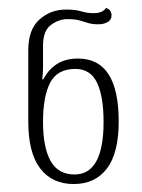

<svg xmlns="http://www.w3.org/2000/svg" viewBox="-20 -843 356 482"><path d="M165 -381Q111 -381 81 -420Q51 -459 51 -538V-717Q51 -769 79 -794Q107 -819 146 -819Q170 -819 184 -814.5Q198 -810 215 -810Q238 -810 246 -823Q260 -819 260 -804Q260 -793 250 -787.5Q240 -782 227 -782Q212 -782 202 -785Q192 -788 180.5 -791.5Q169 -795 149 -795Q128 -795 108 -780.5Q88 -766 88 -728V-703Q88 -690 88 -674Q88 -658 86 -644H89Q101 -668 122.5 -682Q144 -696 176 -696Q278 -696 278 -538Q278 -459 248.5 -420Q219 -381 165 -381ZM167 -405Q240 -405 240 -537Q240 -601 223.5 -635.5Q207 -670 169 -670Q124 -670 106 -635.5Q88 -601 88 -537Q88 -473 107 -439Q126 -405 167 -405Z"/></svg>

Font: Noto Serif Georgian SemiCondensed ExtraLight
Style: Regular
Weight: 200
Width: 4
Designer: Monotype Design Team, Akaki Razmadze
Foundry: Google LLC
Version: Version 2.003; ttfautohint (v1.8.4.7-5d5b)